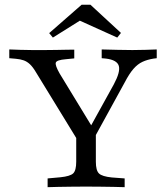

<svg xmlns="http://www.w3.org/2000/svg" viewBox="-20 -776 691 796"><path d="M322.6 -160.5 129 -476.6Q116.1 -498.4 104 -509.7Q91.9 -521 78.2 -525.8Q64.5 -530.6 46 -532.3L18.5 -534.7V-571Q38.7 -570.2 63.7 -569.4Q88.7 -568.5 112.9 -568.5H116.9H122.6Q144.4 -568.5 167.7 -568.5Q191.1 -568.5 213.3 -569Q235.5 -569.4 254.8 -569.8Q274.2 -570.2 287.9 -570.2V-533.9L254 -530.6Q214.5 -527.4 211.3 -516.1Q208.1 -504.8 227.4 -471L369.4 -237.9L341.1 -225.8L451.6 -425.8Q479.8 -478.2 472.6 -502.8Q465.3 -527.4 419.4 -533.1L401.6 -534.7V-571Q433.1 -570.2 466.1 -569.4Q499.2 -568.5 529 -568.5Q558.1 -568.5 583.5 -569.4Q608.9 -570.2 629.8 -571V-534.7L616.9 -533.1Q591.1 -529 571 -519.8Q550.8 -510.5 533.5 -490.7Q516.1 -471 496.8 -433.9L346.8 -160.5ZM332.3 -2.4Q305.6 -2.4 276.6 -2Q247.6 -1.6 221.8 -1.2Q196 -0.8 177.4 0V-36.3L230.6 -41.1Q271 -45.2 283.5 -57.3Q296 -69.4 296 -105.6V-250.8L344.4 -194.4L377.4 -246.8V-105.6Q377.4 -69.4 390.3 -56.9Q403.2 -44.4 443.5 -40.3L496.8 -36.3V0Q477.4 -0.8 451.6 -1.2Q425.8 -1.6 397.2 -2Q368.5 -2.4 341.1 -2.4H337.1ZM199.2 -620.2 183.9 -638.7 318.5 -756.5H354.8L481.5 -639.5L466.1 -620.2L280.6 -704L339.5 -708.1Z"/></svg>

Font: Playfair 9pt
Style: Regular
Weight: 400
Designer: Claus Eggers Sørensen
Foundry: Claus Eggers Sørensen
Version: Version 2.203